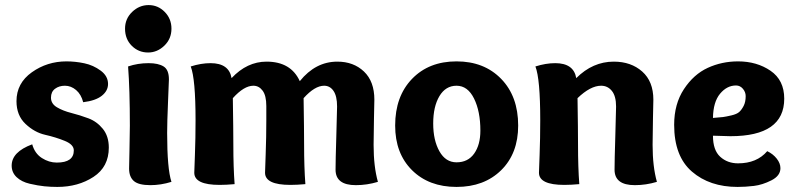

<svg xmlns="http://www.w3.org/2000/svg" viewBox="-20 -727 3141 757"><path d="M308 -324Q300 -355 280 -372Q260 -389 236 -389Q213 -389 197 -377Q181 -365 181 -342Q181 -318 204.5 -304Q228 -290 261.5 -281.5Q295 -273 328.5 -260.5Q362 -248 385.5 -219Q409 -190 409 -145Q409 -69 348.5 -29.5Q288 10 206 10Q180 10 155 7.5Q130 5 97.5 -2.5Q65 -10 45.5 -28.5Q26 -47 26 -74Q26 -128 107 -158Q117 -122 145 -104Q173 -86 204 -86Q271 -86 271 -134Q271 -157 235.5 -171.5Q200 -186 158 -195.5Q116 -205 80.5 -238.5Q45 -272 45 -328Q45 -399 105.5 -442Q166 -485 242 -485Q277 -485 312.5 -477.5Q348 -470 377 -448.5Q406 -427 406 -396Q406 -369 381.5 -349.5Q357 -330 308 -324Z M564 -520Q526 -520 499.5 -546.5Q473 -573 473 -614Q473 -653 501 -680Q529 -707 566 -707Q603 -707 629.5 -680Q656 -653 656 -614Q656 -574 628 -547Q600 -520 564 -520ZM566 -478Q604 -478 625 -465Q646 -452 646 -414Q646 -408 642.5 -326Q639 -244 639 -203Q639 -61 656 -10Q614 3 573 3Q526 3 507.5 -13.5Q489 -30 489 -62Q489 -78 490.5 -137Q492 -196 492 -231Q492 -374 485 -465Q523 -478 566 -478Z M732 -465Q773 -478 810 -478Q883 -478 893 -419Q954 -484 1031 -484Q1127 -484 1162 -407Q1224 -484 1310 -484Q1374 -484 1415 -445Q1456 -406 1456 -334Q1456 -332 1454.5 -262Q1453 -192 1453 -156Q1453 -70 1470 -10Q1427 3 1383 3Q1303 3 1303 -58Q1303 -94 1306 -190.5Q1309 -287 1309 -307Q1309 -348 1295 -368.5Q1281 -389 1258 -389Q1221 -389 1177 -340Q1179 -212 1179 -155Q1179 -67 1184 -1Q1151 2 1125 2Q1025 2 1025 -46Q1025 -51 1027.5 -119Q1030 -187 1030 -253V-309Q1030 -350 1015.5 -369.5Q1001 -389 979 -389Q942 -389 898 -340Q900 -212 900 -155Q900 -67 905 -1Q872 2 846 2Q746 2 746 -46Q746 -50 748.5 -116Q751 -182 751 -253Q751 -416 732 -465Z M1538 -232Q1538 -347 1604.5 -416Q1671 -485 1780 -485Q1889 -485 1956 -416Q2023 -347 2023 -232Q2023 -122 1956 -56Q1889 10 1780 10Q1671 10 1604.5 -56Q1538 -122 1538 -232ZM1874 -212Q1874 -288 1849 -338.5Q1824 -389 1780 -389Q1737 -389 1712.5 -348Q1688 -307 1688 -240Q1688 -174 1712.5 -130.5Q1737 -87 1780 -87Q1825 -87 1849.5 -121.5Q1874 -156 1874 -212Z M2091 -465Q2132 -478 2169 -478Q2242 -478 2252 -419Q2317 -484 2400 -484Q2468 -484 2512 -445Q2556 -406 2556 -334Q2556 -332 2554.5 -262Q2553 -192 2553 -156Q2553 -70 2570 -10Q2527 3 2483 3Q2403 3 2403 -58Q2403 -94 2406 -190.5Q2409 -287 2409 -307Q2409 -348 2392.5 -368.5Q2376 -389 2350 -389Q2308 -389 2257 -340Q2259 -212 2259 -155Q2259 -67 2264 -1Q2231 2 2205 2Q2105 2 2105 -46Q2105 -50 2107.5 -116Q2110 -182 2110 -253Q2110 -416 2091 -465Z M2890 -485Q2964 -485 3018 -448Q3072 -411 3072 -338Q3072 -190 2860 -190Q2841 -190 2791 -192Q2791 -135 2819.5 -109Q2848 -83 2890 -83Q2964 -83 3005 -131Q3028 -120 3042.5 -101.5Q3057 -83 3057 -64Q3057 -34 3021.5 -16Q2986 2 2952.5 6Q2919 10 2888 10Q2778 10 2708 -50.5Q2638 -111 2638 -235Q2638 -317 2676.5 -375.5Q2715 -434 2770.5 -459.5Q2826 -485 2890 -485ZM2882 -390Q2846 -390 2819 -357.5Q2792 -325 2791 -262Q2819 -264 2830.5 -265.5Q2842 -267 2863.5 -272Q2885 -277 2894.5 -285.5Q2904 -294 2912 -309.5Q2920 -325 2920 -348Q2920 -364 2909 -377Q2898 -390 2882 -390Z"/></svg>

Font: Overlock Black
Style: Regular
Weight: 900
Designer: Dario Muhafara
Foundry: Dario Manuel Muhafara
Version: Version 1.002